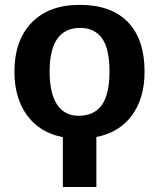

<svg xmlns="http://www.w3.org/2000/svg" viewBox="-20 -558 651 786"><path d="M237.3 207.5V3.4Q143.1 -14.6 91.1 -85.4Q39.1 -156.2 39.1 -264.6Q39.1 -392.1 109.4 -465.1Q179.7 -538.1 306.2 -538.1Q435.5 -538.1 503.7 -467.5Q571.8 -397 571.8 -264.6Q571.8 -156.2 520.3 -85.9Q468.8 -15.6 374.5 2.9V207.5ZM428.2 -264.6Q428.2 -358.9 397.5 -401.4Q366.7 -443.8 308.1 -443.8Q183.1 -443.8 183.1 -264.6Q183.1 -176.3 213.6 -130.1Q244.1 -84 301.8 -84Q366.2 -84 397.2 -128.7Q428.2 -173.3 428.2 -264.6Z"/></svg>

Font: Arial
Style: Bold
Weight: 700
Designer: Steve Matteson
Foundry: Ascender Corporation
Version: Version 2.00.3